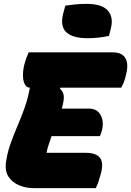

<svg xmlns="http://www.w3.org/2000/svg" viewBox="-20 -970 676 990"><path d="M317 -941Q344 -945 370 -947.5Q396 -950 427 -950Q505 -950 535.5 -916Q566 -882 552 -825L542 -785Q488 -773 431 -773Q355 -773 322 -803.5Q289 -834 306 -901ZM154 0Q112 0 77.5 -15Q43 -30 24.5 -58Q6 -86 10 -126Q16 -176 32 -222.5Q48 -269 68 -315.5Q88 -362 106 -411.5Q124 -461 134 -518Q117 -518 108 -535Q99 -552 98.5 -579Q98 -606 105 -635Q111 -658 116.5 -672.5Q122 -687 128 -700H562Q609 -700 626.5 -670Q644 -640 630 -586Q626 -566 619.5 -549Q613 -532 605 -518H292L289 -513Q306 -498 308.5 -478Q311 -458 303 -427Q301 -419 299 -410H439Q469 -410 486 -393.5Q503 -377 508 -351.5Q513 -326 506 -300Q503 -288 500.5 -281Q498 -274 495 -268H246Q238 -246 231 -224.5Q224 -203 220 -182H423Q473 -182 494 -158Q515 -134 501 -78Q495 -55 488.5 -35.5Q482 -16 474 0Z"/></svg>

Font: Recursive Mn Csl St Blk
Style: Italic
Weight: 900
Italic angle: -15°
Monospace: yes
Version: Version 1.079;hotconv 1.0.112;makeotfexe 2.5.65598; ttfautoh